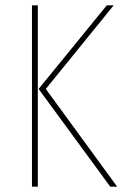

<svg xmlns="http://www.w3.org/2000/svg" viewBox="-20 -701 473 721"><path d="M122 -681V0H100V-681ZM407 -681 152 -367 420 0H394L125 -367L381 -681Z"/></svg>

Font: Fira Sans Extra Condensed Thin
Style: Regular
Weight: 250
Width: 1
Designer: Carrois Corporate & Edenspiekermann AG
Foundry: Carrois Corporate GbR & Edenspiekermann AG
Version: Version 4.203